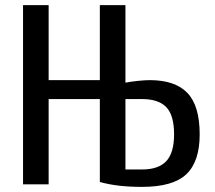

<svg xmlns="http://www.w3.org/2000/svg" viewBox="-20 -720 838 750"><path d="M535 10Q486 10 446.5 5.5Q407 1 370 -9V-333H170V0H70V-700H170V-407H370V-700H470V-397Q489 -401 518 -404Q547 -407 565 -407Q664 -407 712 -357Q760 -307 760 -195Q760 -89 708 -39.5Q656 10 535 10ZM470 -58H535Q599 -58 629.5 -90.5Q660 -123 660 -195Q660 -270 629.5 -301.5Q599 -333 535 -333H470Z"/></svg>

Font: Cuprum Medium
Style: Regular
Weight: 500
Designer: Jovanny Lemonad
Foundry: Jovanny Lemonad
Version: Version 3.000